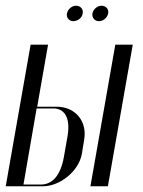

<svg xmlns="http://www.w3.org/2000/svg" viewBox="-37 -651 499 671"><path d="M197 -604C194 -589 205 -577 219 -577C235 -577 250 -589 252 -604C255 -619 244 -631 229 -631C214 -631 200 -619 197 -604ZM286 -604C284 -589 294 -577 309 -577C324 -577 338 -589 341 -604C344 -619 333 -631 318 -631C303 -631 289 -619 286 -604ZM93 -278 131 -495H70L-17 0H113C172 0 238 -52 249 -113L257 -162C269 -229 224 -278 162 -278ZM366 -495 279 0H340L427 -495ZM186 -101C174 -37 146 -6 105 -6H45L91 -272H150C189 -272 210 -238 199 -175Z"/></svg>

Font: Moniqa Ita Display
Style: Italic
Weight: 400
Italic angle: -10°
Designer: Rajesh Rajput
Foundry: Rajesh Rajput
Version: Version 1.000